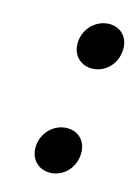

<svg xmlns="http://www.w3.org/2000/svg" viewBox="-83 -531 431 589"><g transform="rotate(15 132.5 -237.0)"><path d="M174 -335C213 -335 247 -365 252 -408C257 -451 231 -481 192 -481C153 -481 118 -450 113 -408C108 -366 135 -335 174 -335ZM132 7C171 7 205 -23 210 -66C215 -109 189 -139 150 -139C111 -139 76 -108 71 -66C66 -24 93 7 132 7Z"/></g></svg>

Font: Falling Sky
Style: LightObl
Weight: 400
Designer: Paul D. Hunt
Foundry: Adobe Systems Incorporated
Version: Version 1.02